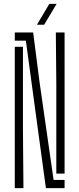

<svg xmlns="http://www.w3.org/2000/svg" viewBox="-20 -967 408 987"><path d="M216 0 176 -293 113 -758H56V-800H150.5L183 -547L255.5 -42H312V0ZM56 0V-726.5H98V-299.5L100.5 0ZM269.5 -74.5V-533L267 -800H312V-74.5ZM170 -840 233.5 -947H271L207 -840Z"/></svg>

Font: Big Shoulders Stencil Display Thin Light
Style: Regular
Weight: 300
Version: Version 2.001